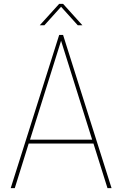

<svg xmlns="http://www.w3.org/2000/svg" viewBox="-20 -970 630 990"><path d="M285.2 -790H305.2L555.2 0H534.2L461.9 -230H127.9L56.2 0H35.2ZM294.9 -759.8 134.8 -250H455.1ZM209 -839.8H185.1L285.2 -950.2H305.2L404.8 -839.8H380.9L294.9 -935.1Z"/></svg>

Font: Cooper Hewitt
Style: Thin
Weight: 701
Designer: Village Type and Design LLC
Foundry: Cooper Hewitt Smithsonian Design Museum
Version: 1.000